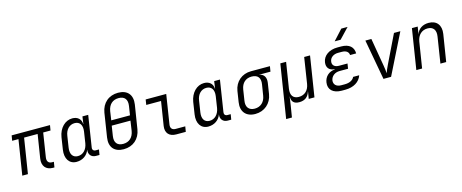

<svg xmlns="http://www.w3.org/2000/svg" viewBox="-47 -1570 6094 2534"><g transform="rotate(-15 3000.0 -302.5)"><path d="M486 5H507L519 -69H494C448 -69 423 -99 432 -154L483 -479H583L595 -550H71L59 -479H145L69 0H146L222 -479H407L356 -158C340 -59 391 5 486 5Z M810 10C893 10 960 -37 985 -110C975 -47 1012 0 1076 0H1124L1136 -72H1091C1062 -72 1045 -92 1050 -121L1117 -550H1038L1024 -450H1022C1020 -517 974 -560 901 -560C802 -560 720 -478 700 -356L675 -193C656 -72 711 10 810 10ZM846 -59C777 -59 742 -112 755 -197L779 -353C791 -438 844 -491 915 -491C984 -491 1019 -438 1007 -353L983 -197C969 -112 916 -59 846 -59Z M1454 10C1582 10 1674 -69 1695 -197L1747 -523C1766 -651 1700 -730 1572 -730C1444 -730 1352 -651 1331 -523L1280 -197C1260 -69 1326 10 1454 10ZM1392 -401 1410 -523C1425 -611 1479 -660 1561 -660C1642 -660 1681 -611 1667 -523L1648 -401ZM1465 -60C1384 -60 1345 -109 1359 -197L1380 -332H1636L1616 -197C1601 -109 1547 -60 1465 -60Z M2172 0H2303L2315 -72H2183C2136 -72 2112 -101 2120 -150L2183 -550H1902L1891 -478H2093L2041 -150C2027 -58 2077 0 2172 0Z M2610 10C2693 10 2760 -37 2785 -110C2775 -47 2812 0 2876 0H2924L2936 -72H2891C2862 -72 2845 -92 2850 -121L2917 -550H2838L2824 -450H2822C2820 -517 2774 -560 2701 -560C2602 -560 2520 -478 2500 -356L2475 -193C2456 -72 2511 10 2610 10ZM2646 -59C2577 -59 2542 -112 2555 -197L2579 -353C2591 -438 2644 -491 2715 -491C2784 -491 2819 -438 2807 -353L2783 -197C2769 -112 2716 -59 2646 -59Z M3252 10C3377 10 3473 -72 3493 -197L3516 -345C3527 -418 3496 -468 3433 -477V-478H3588L3600 -550H3341C3216 -550 3121 -468 3101 -345L3078 -197C3058 -72 3126 10 3252 10ZM3263 -60C3183 -60 3143 -112 3157 -197L3180 -345C3194 -430 3249 -480 3329 -480C3415 -480 3451 -430 3437 -345L3413 -197C3400 -112 3343 -60 3263 -60Z M3626 180H3705L3732 15L3748 -97H3749C3746 -31 3775 10 3853 10C3932 10 3978 -31 3997 -97H3999L3983 0H4061L4148 -550H4068L4013 -197C3999 -110 3944 -59 3865 -59C3787 -59 3752 -110 3765 -197L3821 -550H3742Z M4510 -645H4591L4724 -785H4638ZM4482 8C4596 8 4679 -45 4707 -129H4624C4606 -89 4560 -63 4493 -63H4444C4378 -63 4340 -100 4348 -156C4358 -211 4406 -250 4472 -250H4587L4598 -319H4481C4421 -319 4388 -352 4397 -402C4404 -452 4452 -487 4513 -487H4564C4626 -487 4657 -460 4660 -418H4743C4743 -505 4684 -558 4575 -558H4523C4410 -558 4328 -499 4315 -412C4304 -341 4341 -295 4415 -290V-286C4334 -281 4277 -227 4265 -150C4250 -54 4314 8 4432 8Z M5004 0H5108L5382 -550H5295L5110 -169C5090 -127 5070 -83 5064 -61C5064 -84 5058 -127 5051 -169L4986 -550H4904Z M5453 0H5532L5588 -353C5602 -441 5659 -493 5737 -493C5813 -493 5852 -444 5838 -356L5782 0H5861L5920 -369C5938 -486 5879 -560 5770 -560C5687 -560 5626 -519 5603 -448L5619 -550H5540Z"/></g></svg>

Font: JetBrains Mono Light
Style: Italic
Weight: 336
Italic angle: -9°
Monospace: yes
Designer: Philipp Nurullin, Konstantin Bulenkov
Foundry: JetBrains
Version: Version 2.305